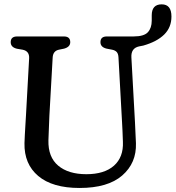

<svg xmlns="http://www.w3.org/2000/svg" viewBox="-20 -872 829 906"><path d="M556 -293.5 539 -602Q538 -618.5 530.8 -626.5Q523.5 -634.5 509 -637.5L483 -642.5Q454 -649.5 454 -673Q454 -700 484 -700H610Q659.5 -700 677.8 -720Q696 -740 696 -774.5V-799.5Q696 -851.5 743 -851.5Q789 -851.5 789 -794Q789 -743 755 -709.2Q721 -675.5 656.5 -657L636 -653Q597.5 -644.5 600 -601L617 -294Q618 -269 619.2 -245.2Q620.5 -221.5 621.5 -196Q624.5 -103 556.8 -44Q489 15 355.5 15Q227.5 15 160.5 -41.5Q93.5 -98 95.5 -196.5Q96 -212 97.2 -236Q98.5 -260 100 -284.5Q101.5 -309 102.5 -326L117.5 -597.5Q119 -631 86.5 -637.5L60 -642Q30.5 -649 30.5 -673Q30.5 -700 61 -700H281.5Q311.5 -700 311.5 -673Q311.5 -650.5 282.5 -642.5L258 -637.5Q230 -631.5 228.5 -600L213 -325.5Q211.5 -290 210.5 -261.8Q209.5 -233.5 208.5 -210Q206.5 -131 254.5 -90.5Q302.5 -50 387.5 -50Q472.5 -50 517.8 -90.2Q563 -130.5 560 -202.5Q559 -235 558 -255Q557 -275 556 -293.5Z"/></svg>

Font: Fraunces 72pt S100
Style: Regular
Weight: 400
Version: Version 1.000; ttfautohint (v1.8.3)